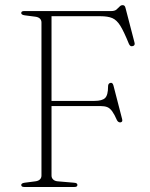

<svg xmlns="http://www.w3.org/2000/svg" viewBox="-20 -744 598 764"><path d="M422.5 -700Q436.5 -700 443.5 -706Q450.5 -712 455.8 -717.8Q461 -723.5 468 -723.5Q472.5 -723.5 475.2 -721Q478 -718.5 479.5 -712L515 -575.5Q517 -569 515 -565.2Q513 -561.5 508 -560.5Q502 -559 498.5 -561.8Q495 -564.5 492.5 -570.5Q473 -618.5 458.8 -641.5Q444.5 -664.5 426.8 -672Q409 -679.5 379.5 -679.5H185V-45.5Q185 -36 191.5 -29.8Q198 -23.5 209.5 -22.5L274 -17Q282 -16.5 285 -14.2Q288 -12 288 -8Q288 -4.5 285.5 -2.2Q283 0 276 0H76.5Q70 0 67.2 -2.2Q64.5 -4.5 64.5 -8Q64.5 -15 78.5 -17L121 -22.5Q132.5 -24 138.8 -30Q145 -36 145 -45.5V-654.5Q145 -664 138.8 -670Q132.5 -676 121 -677.5L78.5 -683Q64.5 -685 64.5 -692Q64.5 -696 67.2 -698Q70 -700 76.5 -700ZM155 -342.5H356Q386.5 -342.5 398.2 -354Q410 -365.5 410 -399.5Q410 -405 411.8 -408.8Q413.5 -412.5 418.5 -414Q428 -417 431.5 -403.5L466 -270Q467.5 -264.5 466 -261.2Q464.5 -258 459.5 -257Q455 -256.5 451.5 -258.8Q448 -261 445.5 -265.5Q435.5 -288.5 426.5 -301Q417.5 -313.5 406.8 -317.8Q396 -322 379.5 -322H155Z"/></svg>

Font: Fraunces Thin
Style: Regular
Weight: 250
Version: Version 1.000;[b76b70a41]